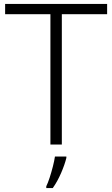

<svg xmlns="http://www.w3.org/2000/svg" viewBox="-20 -734 571 975"><path d="M294 0H236V-662H6V-714H524V-662H294ZM317 68Q309 101 290.5 144Q272 187 248 221H215V212Q223 196 232 168.5Q241 141 248.5 111.5Q256 82 259 61H317Z"/></svg>

Font: Noto Sans Lao UI Light
Style: Regular
Weight: 300
Designer: Monotype Design Team
Foundry: Monotype Imaging Inc.
Version: Version 2.000; ttfautohint (v1.8.4.7-5d5b)